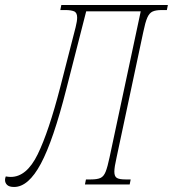

<svg xmlns="http://www.w3.org/2000/svg" viewBox="-71 -734 688 764"><path d="M-15 10Q-34 10 -42.5 2Q-51 -6 -51 -18Q-51 -25 -48 -32Q-43 -31 -37.5 -30.5Q-32 -30 -28 -30Q35 -30 79 -120Q123 -210 169 -388L230 -626Q236 -650 236 -664Q236 -684 223.5 -689Q211 -694 190 -694H169L173 -714H597L593 -694H572Q549 -694 536 -688Q523 -682 515 -663.5Q507 -645 499 -606L393 -108Q384 -69 384 -51Q384 -32 394 -26Q404 -20 428 -20H449L445 0H267L271 -20H291Q316 -20 329 -26Q342 -32 349.5 -51Q357 -70 365 -108L489 -689H272L193 -380Q141 -175 91.5 -82.5Q42 10 -15 10Z"/></svg>

Font: Noto Serif ExtraCondensed Thin
Style: Italic
Weight: 100
Width: 2
Italic angle: -12°
Designer: Monotype Design Team
Foundry: Monotype Imaging Inc.
Version: Version 2.013